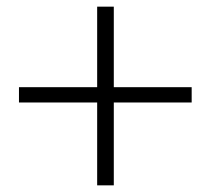

<svg xmlns="http://www.w3.org/2000/svg" viewBox="-20 -648 633 577"><path d="M556 -340V-386H322V-628H272V-386H37V-340H272V-91H322V-340Z"/></svg>

Font: Noto Serif JP SemiBold
Style: Regular
Weight: 600
Designer: Ryoko NISHIZUKA 西塚涼子 (kana & ideographs); Frank Grießhammer (Latin, Greek & Cyrillic); Wenlong ZHANG 张文龙 (bopomofo); San
Foundry: Adobe
Version: Version 2.001;hotconv 1.1.0;makeotfexe 2.6.0